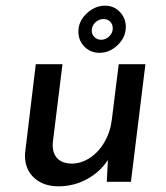

<svg xmlns="http://www.w3.org/2000/svg" viewBox="-20 -640 583 676"><path d="M256 -529Q256 -565 285 -592.5Q314 -620 350 -620Q381 -620 402 -598Q423 -576 423 -545Q423 -509 394.5 -481.5Q366 -454 330 -454Q299 -454 277.5 -475.5Q256 -497 256 -529ZM303 -532Q303 -519 312.5 -509.5Q322 -500 336 -500Q352 -500 364.5 -512Q377 -524 377 -540Q377 -554 368 -563.5Q359 -573 345 -573Q328 -573 315.5 -561Q303 -549 303 -532ZM492 -414 441 0H356L360 -77Q333 -35 286.5 -9.5Q240 16 186 16Q133 16 100.5 -13.5Q68 -43 68 -92Q68 -102 69 -107L106 -414H200L166 -139Q163 -105 179.5 -85Q196 -65 232 -64Q266 -64 297 -84.5Q328 -105 348.5 -141Q369 -177 374 -221L398 -414Z"/></svg>

Font: Josefin Sans
Style: Italic
Weight: 400
Italic angle: -7°
Designer: Santiago Orozco
Foundry: Typemade
Version: Version 2.000